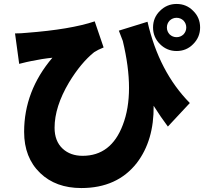

<svg xmlns="http://www.w3.org/2000/svg" viewBox="-20 -870 1040 971"><path d="M726 -760Q784 -507 940 -349L829 -230Q793 -278 757 -335Q759 -160 672 -46Q573 81 391 81Q262 81 183 5Q102 -73 102 -203Q102 -410 245 -578Q194 -573 137 -561Q120 -558 77 -547L56 -701Q86 -701 114 -704Q337 -721 459 -762L504 -630Q474 -618 456 -606Q389 -552 329 -453Q256 -330 256 -224Q256 -156 297 -118Q336 -82 398 -82Q542 -82 601 -238Q664 -401 601 -663L581 -715ZM908 -696Q922 -711 922 -731Q922 -751 908 -766Q893 -780 873 -780Q853 -780 838 -766Q824 -751 824 -731Q824 -711 838 -696Q853 -682 873 -682Q893 -682 908 -696ZM957 -815Q992 -781 992 -731Q992 -682 957 -647Q923 -612 873 -612Q824 -612 789 -647Q754 -682 754 -731Q754 -781 789 -815Q824 -850 873 -850Q923 -850 957 -815Z"/></svg>

Font: KaiGen Gothic KR Heavy
Style: Heavy
Weight: 900
Designer: Ryoko NISHIZUKA  (kana & ideographs); Paul D. Hunt (Latin, Greek & Cyrillic); Wenlong ZHANG  (bopomofo); Sandoll Communi
Foundry: Adobe Systems Incorporated
Version: Version 1.002 March 28, 2018